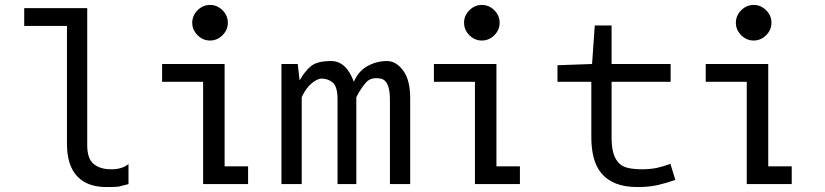

<svg xmlns="http://www.w3.org/2000/svg" viewBox="-20 -745 3340 777"><path d="M333 -157Q333 -103 359 -81.5Q385 -60 429 -60Q472 -59 500 -81V0Q471 8 461 10Q451 12 411 12Q333 12 292 -32Q251 -76 251 -163V-640H78V-712H333Z M889 -72H984V0H802V-414H636V-486H889ZM830 -581Q859 -581 880.5 -602.5Q902 -624 902 -653Q902 -682 880.5 -703.5Q859 -725 830 -725Q801 -725 779.5 -703.5Q758 -682 758 -653Q758 -624 779.5 -602.5Q801 -581 830 -581Z M1119 0V-486H1185L1192 -422H1194Q1213 -456 1238 -477Q1263 -498 1320 -498Q1381 -498 1412 -414Q1430 -457 1467 -477.5Q1504 -498 1546 -498Q1583 -498 1611.5 -459.5Q1640 -421 1640 -348V0H1558V-342Q1558 -420 1520 -427Q1482 -434 1462 -412Q1442 -390 1422 -352V0H1346V-342Q1346 -394 1327 -410.5Q1308 -427 1281 -427Q1265 -427 1242 -408.5Q1219 -390 1201 -352V0Z M1989 -72H2084V0H1902V-414H1736V-486H1989ZM1930 -581Q1959 -581 1980.5 -602.5Q2002 -624 2002 -653Q2002 -682 1980.5 -703.5Q1959 -725 1930 -725Q1901 -725 1879.5 -703.5Q1858 -682 1858 -653Q1858 -624 1879.5 -602.5Q1901 -581 1930 -581Z M2455 -188Q2455 -155 2461 -130.5Q2467 -106 2481 -89Q2495 -72 2519 -66Q2543 -60 2578 -60Q2613 -60 2640 -66Q2667 -72 2693 -82L2713 -17Q2680 -5 2643.5 3.5Q2607 12 2561 12Q2508 12 2472 -2.5Q2436 -17 2414 -43.5Q2392 -70 2382.5 -107Q2373 -144 2373 -189V-414H2236V-481L2376 -486L2387 -642H2455V-486H2694V-414H2455Z M3089 -72H3184V0H3002V-414H2836V-486H3089ZM3030 -581Q3059 -581 3080.5 -602.5Q3102 -624 3102 -653Q3102 -682 3080.5 -703.5Q3059 -725 3030 -725Q3001 -725 2979.5 -703.5Q2958 -682 2958 -653Q2958 -624 2979.5 -602.5Q3001 -581 3030 -581Z"/></svg>

Font: Codetta
Style: Regular
Weight: 400
Italic angle: -11°
Designer: Ulrich Proeller
Foundry: PROSA GmbH
Version: Version 2.00;September 29, 2018;FontCreator 11.5.0.2427 64-b